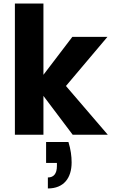

<svg xmlns="http://www.w3.org/2000/svg" viewBox="-20 -760 647 1083"><path d="M366 41H240V159H301V176C301 220 283 241 250 241V303C340 303 384 244 384 156C384 121 379 83 366 41ZM64 0H225V-219L390 0H588L352 -275L586 -552H388L225 -338V-740H64Z"/></svg>

Font: Malmofest
Style: Bold
Weight: 700
Designer: Jonny Pinhorn (Poppins), Kolossal
Version: Version 1.004;Glyphs 3.1.2 (3151)